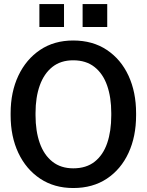

<svg xmlns="http://www.w3.org/2000/svg" viewBox="-20 -922 727 952"><path d="M343.3 10.3Q249 10.3 179.2 -36.1Q109.4 -82.5 71 -163.8Q32.7 -245.1 32.7 -350.1V-360.8Q32.7 -465.3 71 -546.6Q109.4 -627.9 179 -674.6Q248.5 -721.2 342.8 -721.2Q439.5 -721.2 509.5 -674.6Q579.6 -627.9 617.2 -546.6Q654.8 -465.3 654.8 -360.8V-350.1Q654.8 -245.1 617.2 -163.8Q579.6 -82.5 509.8 -36.1Q439.9 10.3 343.3 10.3ZM343.3 -87.4Q407.7 -87.4 449.5 -120.4Q491.2 -153.3 511.5 -212.4Q531.7 -271.5 531.7 -350.1V-361.8Q531.7 -439 511.2 -497.8Q490.7 -556.6 448.7 -589.8Q406.7 -623 342.8 -623Q281.2 -623 239.7 -590.1Q198.2 -557.1 177.2 -498.3Q156.2 -439.5 156.2 -361.8V-350.1Q156.2 -272 177.2 -212.6Q198.2 -153.3 240 -120.4Q281.7 -87.4 343.3 -87.4ZM389.6 -788.1V-901.9H511.7V-788.1ZM175.3 -788.1V-901.9H297.4V-788.1Z"/></svg>

Font: Roboto Slab Medium
Style: Regular
Weight: 500
Designer: Google
Version: Version 2.001; ttfautohint (v1.8.3)